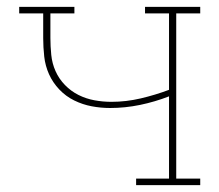

<svg xmlns="http://www.w3.org/2000/svg" viewBox="-20 -540 640 560"><path d="M377 0V-19H473V-259Q432 -243 388.5 -234Q345 -225 301 -225Q274 -225 247.5 -230Q221 -235 196.5 -247Q172 -259 153 -279Q134 -299 123 -323.5Q112 -348 109 -375Q106 -402 106 -429V-501H36V-520H197V-501H127V-429Q127 -405 129.5 -380Q132 -355 142 -332.5Q152 -310 169.5 -292Q187 -274 209 -263Q231 -252 255.5 -247.5Q280 -243 305 -243Q348 -243 390.5 -253Q433 -263 473 -278V-501H403V-520H564V-501H494V-19H564V0Z"/></svg>

Font: Iosevka Etoile Thin
Style: Regular
Weight: 100
Designer: Belleve Invis
Foundry: Belleve Invis
Version: Version 22.1.2; ttfautohint (v1.8.4)